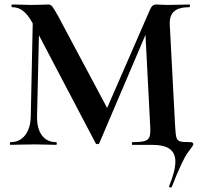

<svg xmlns="http://www.w3.org/2000/svg" viewBox="-20 -645 897 855"><path d="M740 190Q737 190 734.5 188Q732 186 733 184Q761 116 761 75Q761 37 736 18.5Q711 0 656 0H570Q567 0 567 -6Q567 -12 570 -12Q607 -12 624 -17Q641 -22 646 -36.5Q651 -51 649 -81L626 -525L677 -605L422 -7Q420 -3 414 -3Q408 -3 406 -7L125 -542Q105 -579 83.5 -596Q62 -613 34 -613Q31 -613 31 -619Q31 -625 34 -625L81 -624Q95 -623 117 -623L170 -624Q179 -625 193 -625Q206 -625 213 -616Q220 -607 239 -573L463 -153L413 -63L647 -600Q653 -614 659.5 -619.5Q666 -625 677 -625Q686 -625 697.5 -624Q709 -623 724 -623L783 -624Q797 -625 823 -625Q826 -625 826 -619Q826 -613 823 -613Q776 -613 755 -594Q734 -575 736 -535L760 -81Q762 -44 766 -31.5Q770 -19 781.5 -15.5Q793 -12 828 -12Q841 -12 841 -2Q841 2 817 33.5Q793 65 745 187Q744 190 740 190ZM27 -12Q68 -12 92 -43Q116 -74 117 -127L127 -602L156 -600L145 -127Q144 -73 166.5 -42.5Q189 -12 230 -12Q233 -12 233 -6Q233 0 230 0Q203 0 188 -1L133 -2L70 -1Q54 0 27 0Q24 0 24 -6Q24 -12 27 -12Z"/></svg>

Font: Cormorant Infant
Style: Bold
Weight: 700
Designer: Christian Thalmann (Catharsis Fonts)
Foundry: Catharsis Fonts
Version: Version 4.000